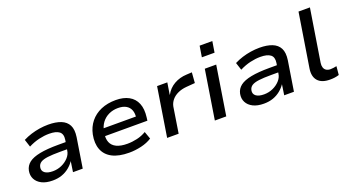

<svg xmlns="http://www.w3.org/2000/svg" viewBox="-54 -1273 3311 1834"><g transform="rotate(-20 1601.5 -356.5)"><path d="M244 9Q179 9 135 -13Q91 -35 71.5 -73Q52 -111 61 -158Q71 -206 109.5 -235.5Q148 -265 221.5 -279.5Q295 -294 409 -294H503L493 -225H400Q324 -225 276.5 -219Q229 -213 204.5 -197.5Q180 -182 174 -152Q167 -116 194 -95Q221 -74 276 -74Q323 -74 365 -92.5Q407 -111 436.5 -143Q466 -175 471 -213L488 -315Q497 -373 464.5 -398Q432 -423 362 -423Q313 -423 259 -410.5Q205 -398 150 -370L125 -447Q164 -467 207 -480.5Q250 -494 295 -501Q340 -508 384 -508Q460 -508 512 -487.5Q564 -467 587 -422.5Q610 -378 599 -303L551 0H452L468 -107Q447 -75 414 -48Q381 -21 339 -6Q297 9 244 9Z M1022 9Q917 9 851.5 -25Q786 -59 761 -123Q736 -187 753 -274Q768 -346 810.5 -398.5Q853 -451 919 -479.5Q985 -508 1070 -508Q1148 -508 1202 -478.5Q1256 -449 1279.5 -391.5Q1303 -334 1292 -250L1288 -219H834L845 -294H1220L1196 -271Q1204 -324 1190.5 -358.5Q1177 -393 1145 -411Q1113 -429 1064 -429Q1013 -429 970.5 -409Q928 -389 900 -352Q872 -315 863 -263L861 -252Q851 -195 867 -156Q883 -117 925 -97Q967 -77 1034 -77Q1083 -77 1133.5 -88.5Q1184 -100 1227 -126L1254 -50Q1208 -20 1145.5 -5.5Q1083 9 1022 9Z M1409 0 1488 -498H1592L1573 -379H1575Q1606 -437 1663 -469.5Q1720 -502 1790 -505L1845 -508L1837 -402L1749 -395Q1700 -391 1661 -373Q1622 -355 1598 -326Q1574 -297 1567 -261L1526 0Z M1984 -610 2002 -722H2131L2113 -610ZM1894 0 1973 -498H2089L2010 0Z M2391 9Q2326 9 2282 -13Q2238 -35 2218.5 -73Q2199 -111 2208 -158Q2218 -206 2256.5 -235.5Q2295 -265 2368.5 -279.5Q2442 -294 2556 -294H2650L2640 -225H2547Q2471 -225 2423.5 -219Q2376 -213 2351.5 -197.5Q2327 -182 2321 -152Q2314 -116 2341 -95Q2368 -74 2423 -74Q2470 -74 2512 -92.5Q2554 -111 2583.5 -143Q2613 -175 2618 -213L2635 -315Q2644 -373 2611.5 -398Q2579 -423 2509 -423Q2460 -423 2406 -410.5Q2352 -398 2297 -370L2272 -447Q2311 -467 2354 -480.5Q2397 -494 2442 -501Q2487 -508 2531 -508Q2607 -508 2659 -487.5Q2711 -467 2734 -422.5Q2757 -378 2746 -303L2698 0H2599L2615 -107Q2594 -75 2561 -48Q2528 -21 2486 -6Q2444 9 2391 9Z M3063 9Q2978 9 2939.5 -35.5Q2901 -80 2914 -160L3001 -705H3117L3032 -172Q3028 -146 3034.5 -125.5Q3041 -105 3058 -94Q3075 -83 3101 -83Q3116 -83 3132.5 -85.5Q3149 -88 3163 -91L3155 -4Q3132 3 3110.5 6Q3089 9 3063 9Z"/></g></svg>

Font: Nunito Sans 7pt SemiExpanded SemiBold
Style: Italic
Weight: 600
Width: 6
Italic angle: -9°
Designer: Vernon Adams
Foundry: Vernon Adams
Version: Version 3.101;gftools[0.9.27]